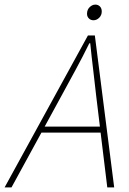

<svg xmlns="http://www.w3.org/2000/svg" viewBox="-62 -814 562 834"><path d="M-42 0 320 -660H350L434 0H404L375 -238H118L-12 0ZM372 -264 356 -396Q350 -452 343 -509Q336 -566 330 -626H326Q296 -565 266 -510Q236 -455 204 -396L132 -264ZM344 -726Q332 -726 324 -734Q316 -742 316 -754Q316 -772 327.5 -783Q339 -794 352 -794Q364 -794 372 -786Q380 -778 380 -764Q380 -748 369 -737Q358 -726 344 -726Z"/></svg>

Font: Source Sans 3 ExtraLight ExtraLight
Style: Italic
Weight: 250
Italic angle: -11°
Version: Version 3.052;hotconv 1.1.0;makeotfexe 2.6.0